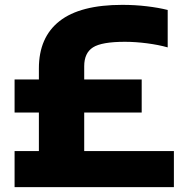

<svg xmlns="http://www.w3.org/2000/svg" viewBox="-20 -770 769 790"><path d="M40 0V-148.5H140V-307H40V-443H140V-488.5Q140 -616.5 225 -683.2Q310 -750 483 -750Q535.5 -750 583.8 -744.2Q632 -738.5 670 -729V-575Q633 -585.5 585 -591.8Q537 -598 494 -598Q398.5 -598 362.5 -575Q326.5 -552 326.5 -497.5V-443H563V-307H326.5V-148.5H695.5V0Z"/></svg>

Font: Encode Sans Semi Expanded ExtraBold
Style: Regular
Weight: 800
Width: 6
Designer: Multiple Designers
Foundry: Impallari Type
Version: Version 3.000; ttfautohint (v1.8.3) -l 8 -r 50 -G 200 -x 14 